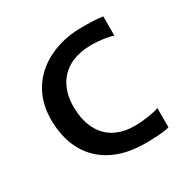

<svg xmlns="http://www.w3.org/2000/svg" viewBox="-124 -629 747 754"><g transform="rotate(-30 249.5 -252.0)"><path d="M327.1 -72.3C200.7 -72.3 154.8 -160.2 154.8 -257.8C154.8 -350.6 205.6 -433.1 336.9 -433.1C377.9 -433.1 415.5 -425.8 433.6 -419.9V-506.8C408.7 -511.2 370.6 -511.7 335.9 -511.7C193.8 -511.7 53.2 -429.7 53.2 -257.8C53.2 -87.9 159.7 7.8 326.2 7.8C360.8 7.8 412.6 6.3 437.5 -1.5V-88.9C419.4 -81.1 368.2 -72.3 327.1 -72.3Z"/></g></svg>

Font: Inder
Style: Regular
Weight: 400
Designer: Irina Smirnova
Foundry: Irina Smirnova
Version: Version 1.001